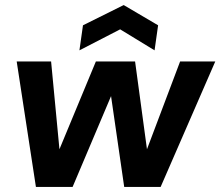

<svg xmlns="http://www.w3.org/2000/svg" viewBox="-20 -739 871 759"><path d="M122 0 46 -496H182L215 -149L359 -496H514L561 -149L692 -496H831L615 0H471L419 -359L267 0ZM294 -540 308 -639 469 -719 605 -639 591 -540 455 -623Z"/></svg>

Font: Host Grotesk Black
Style: Italic
Weight: 900
Italic angle: -8°
Designer: Doğukan Karapınar based on Poppins by Indian Type Foundry, Jonny Pinhorn
Foundry: Element Type
Version: Version 1.000; ttfautohint (v1.8.4.7-5d5b);gftools[0.9.33]